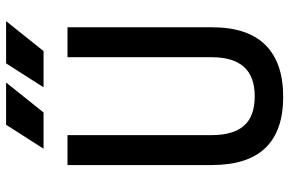

<svg xmlns="http://www.w3.org/2000/svg" viewBox="-178 -756 943 626"><g transform="rotate(-90 293.0 -442.5)"><path d="M291 9.8Q68.4 9.8 68.4 -222.7V-693.4H166V-222.7Q166 -153.3 196.5 -118.2Q227.1 -83 293 -83Q419.9 -83 419.9 -222.7V-693.4H517.6V-222.7Q517.6 -106.4 460 -48.3Q402.3 9.8 291 9.8ZM321.8 -771.5 399.9 -893.6H537.6L439.9 -771.5ZM121.6 -771.5 199.7 -893.6H337.4L239.7 -771.5Z"/></g></svg>

Font: Cascadia Mono
Style: Regular
Weight: 400
Monospace: yes
Designer: Aaron Bell
Foundry: Saja Typeworks
Version: Version 2102.003